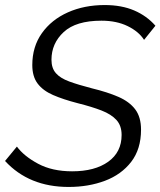

<svg xmlns="http://www.w3.org/2000/svg" viewBox="-29 -735 636 761"><path d="M243 6Q86 6 -9 -97L38 -154Q66 -116 122 -86Q178 -56 257 -56Q347 -56 400 -94Q453 -132 453 -200Q453 -237 432.5 -259.5Q412 -282 373.5 -297Q335 -312 279 -326Q221 -341 181 -358.5Q141 -376 120 -404Q99 -432 99 -477Q99 -550 137 -603.5Q175 -657 240 -686Q305 -715 386 -715Q453 -715 503 -693.5Q553 -672 587 -633L542 -577Q521 -610 477 -631.5Q433 -653 373 -653Q272 -653 223.5 -608Q175 -563 175 -498Q175 -465 192.5 -445Q210 -425 245.5 -412Q281 -399 335 -385Q397 -370 440.5 -351Q484 -332 507 -301.5Q530 -271 530 -221Q530 -144 491 -93.5Q452 -43 387 -18.5Q322 6 243 6Z"/></svg>

Font: Raleway
Style: Italic
Weight: 400
Italic angle: -12°
Designer: Matt McInerney, Pablo Impallari, Rodrigo Fuenzalida
Foundry: Matt McInerney, Pablo Impallari, Rodrigo Fuenzalida
Version: Version 4.026